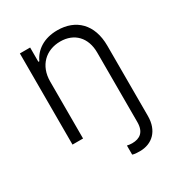

<svg xmlns="http://www.w3.org/2000/svg" viewBox="-178 -672 927 995"><g transform="rotate(-30 285.0 -174.5)"><path d="M146.7 -340.9C146.7 -436.1 209.2 -494.7 295.1 -494.7C378.9 -494.7 432.9 -438.6 432.9 -349.4V66.8C432.9 126.8 401.6 148.8 354.8 148.8C343.8 148.8 333.1 147 325.3 145.2V199.6C336.6 203.8 353.3 204.5 369.3 204.5C442.8 204.5 496.1 155.5 496.1 66.8V-353.3C496.1 -482.6 421.2 -552.6 311.1 -552.6C231.2 -552.6 176.1 -515.6 150.6 -459.9H144.9V-545.5H83.5V0H146.7Z"/></g></svg>

Font: Karasuma Gothic
Style: Light
Weight: 300
Designer: Rasmus Andersson / Ryoko Nishizuka
Foundry: rsms
Version: Version 1.00